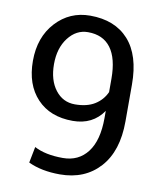

<svg xmlns="http://www.w3.org/2000/svg" viewBox="-76 -710 660 782"><g transform="rotate(10 253.5 -319.0)"><path d="M224.6 -57.6Q289.6 -57.6 326.7 -106.2Q363.8 -154.8 363.8 -247.6V-276.9Q320.3 -213.4 237.8 -213.4Q144 -213.4 90.1 -270.8Q36.1 -328.1 36.1 -426.3Q36.1 -524.4 93 -586.2Q149.9 -647.9 234.4 -647.9Q336.9 -647.9 393.6 -585Q450.2 -522 450.2 -400.9V-248.5Q450.2 -125.5 388.7 -57.6Q327.1 10.3 224.1 10.3Q147.9 10.3 93.3 -15.6L106.4 -82Q151.9 -57.6 224.6 -57.6ZM363.8 -354.5V-409.7Q363.8 -493.7 331.8 -536.9Q299.8 -580.1 237.3 -580.1Q189 -580.1 156 -537.4Q123 -494.6 123 -428.2Q123 -361.8 154.1 -321.5Q185.1 -281.2 234.9 -281.2Q284.7 -281.2 316.7 -301Q348.6 -320.8 363.8 -354.5Z"/></g></svg>

Font: Yantramanav
Style: Regular
Weight: 400
Version: Version 1.000;PS 1.0;hotconv 1.0.72;makeotf.lib2.5.5900; ttf